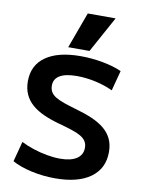

<svg xmlns="http://www.w3.org/2000/svg" viewBox="-106 -1072 865 1154"><g transform="rotate(10 326.5 -495.0)"><path d="M311.7 10Q237.7 10 167 -5.7Q96.3 -21.3 48.7 -48L81.3 -171.3Q115 -154.3 156.2 -140.6Q197.3 -126.9 240.2 -119.3Q283 -111.6 320.7 -111.6Q386.7 -111.6 422 -135Q457.4 -158.3 457.4 -202Q457.4 -225.7 446.4 -242.2Q435.4 -258.7 413.4 -271.2Q391.4 -283.7 357.2 -294.9Q323 -306 277.3 -318.4Q224.4 -333 182.4 -352Q140.4 -371 110.7 -397Q81 -423 65.5 -457.7Q50 -492.3 50 -537Q50 -635 124.8 -687.5Q199.7 -740 337 -740Q405.3 -740 472.8 -727.5Q540.3 -715 588.6 -693.3L556 -570.1Q508 -592.7 449.8 -605.6Q391.7 -618.4 335.3 -618.4Q266.6 -618.4 231.6 -597.5Q196.6 -576.7 196.6 -536.7Q196.6 -513.3 206.6 -496.8Q216.6 -480.3 237.3 -468Q258 -455.7 289.5 -444.7Q321 -433.7 364.6 -421.3Q422 -405 466.3 -385.7Q510.6 -366.3 541.1 -340.8Q571.6 -315.3 587.8 -281.2Q604 -247 604 -201.3Q604 -100.7 527.5 -45.3Q451 10 311.7 10ZM383.3 -780H253.4L334 -1000H504Z"/></g></svg>

Font: M PLUS 2 Thin
Style: Regular
Weight: 100
Designer: Coji Morishita
Foundry: UNDERFOREST DESIGN
Version: Version 1.001